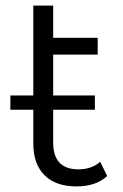

<svg xmlns="http://www.w3.org/2000/svg" viewBox="-20 -661 438 686"><path d="M338 -83 363 -32Q323 5 253 5Q179 5 139 -35Q99 -75 99 -148V-269H17V-320H99V-641H170V-526H329V-466H170V-320H319V-269H170V-152Q170 -56 260 -56Q308 -56 338 -83Z"/></svg>

Font: mBank
Style: Regular
Weight: 400
Designer: Julieta Ulanovsky
Foundry: Julieta Ulanovsky
Version: Version 7.200;PS 007.200;hotconv 1.0.88;makeotf.lib2.5.64775